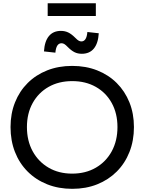

<svg xmlns="http://www.w3.org/2000/svg" viewBox="-20 -1180 912 1212"><path d="M436 12Q349.5 12 278 -16.5Q206.5 -45 154.5 -97Q102.5 -149 74.5 -220.5Q46.5 -292 46.5 -378Q46.5 -463 74.8 -533.8Q103 -604.5 154.8 -656Q206.5 -707.5 278 -735.8Q349.5 -764 435.5 -764Q522 -764 593.5 -735.8Q665 -707.5 716.8 -656Q768.5 -604.5 797 -533.8Q825.5 -463 825.5 -378Q825.5 -292 797.2 -220.5Q769 -149 717 -97Q665 -45 593.8 -16.5Q522.5 12 436 12ZM435.5 -84Q520.5 -84 585 -121.5Q649.5 -159 685.5 -225.2Q721.5 -291.5 721.5 -378Q721.5 -464 685.5 -529.5Q649.5 -595 585 -631.5Q520.5 -668 436 -668Q351 -668 286.8 -631.5Q222.5 -595 186.2 -529.5Q150 -464 150 -378Q150 -291.5 186.2 -225.2Q222.5 -159 286.8 -121.5Q351 -84 435.5 -84ZM531.5 -978 603.5 -970Q599.5 -906 572.2 -873.2Q545 -840.5 496.5 -840.5Q470.5 -840.5 450.5 -850.5Q430.5 -860.5 409 -882Q394.5 -897 386 -902Q377.5 -907 368.5 -907Q351.5 -907 342 -892.5Q332.5 -878 329.5 -847.5L257.5 -855.5Q261.5 -919.5 288.8 -952.2Q316 -985 364.5 -985Q390 -985 410.8 -975Q431.5 -965 454 -942.5Q469 -927 477.5 -922.8Q486 -918.5 493.5 -918.5Q510 -918.5 519.5 -933.2Q529 -948 531.5 -978ZM585 -1159.5V-1079H281V-1159.5Z"/></svg>

Font: Hepta Slab Medium
Style: Regular
Weight: 500
Designer: Michael LaGattuta
Foundry: Michael LaGattuta
Version: Version 1.102